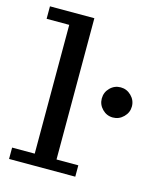

<svg xmlns="http://www.w3.org/2000/svg" viewBox="-111 -814 739 893"><g transform="rotate(15 258.5 -367.5)"><path d="M18.1 0V-54.7H127V-674.8H18.1V-734.9H231.9V-54.7H336.9V0ZM434.1 -311Q404.3 -311 383.1 -332.5Q361.8 -354 361.8 -383.3Q361.8 -413.6 383.1 -434.8Q404.3 -456.1 434.1 -456.1Q463.4 -456.1 485.1 -434.6Q506.8 -413.1 506.8 -383.3Q506.8 -354 485.1 -332.5Q463.4 -311 434.1 -311Z"/></g></svg>

Font: Trocchi
Style: Regular
Weight: 400
Designer: Vernon Adams
Foundry: Vernon Adams
Version: Version 1.101; ttfautohint (v1.8.4.7-5d5b);gftools[0.9.27]